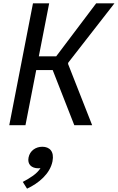

<svg xmlns="http://www.w3.org/2000/svg" viewBox="-20 -750 706 1150"><path d="M132.5 0 197 -330.5H295.5L425 0H532L387.5 -367.5L389 -375L665.5 -730H556L316.5 -412.5H212.5L274.5 -730H177.5L35.5 0ZM210 258C214 258 218 257.5 222.5 257C200 292.5 160.5 316 116.5 339.5L142 380C210 348.5 279.5 292 294.5 216C306 156.5 276.5 129 233.5 129C194 129 159 152.5 151 193.5C143 233.5 168 258 210 258Z"/></svg>

Font: Monaspace Neon
Style: Italic
Weight: 400
Italic angle: -11°
Designer: Riley Cran & the Lettermatic Team
Foundry: Lettermatic
Version: Version 1.200 (Monaspace Neon)